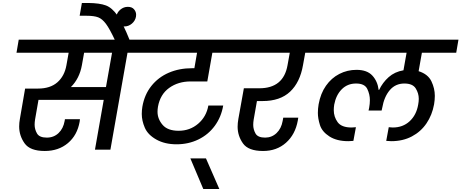

<svg xmlns="http://www.w3.org/2000/svg" viewBox="-20 -1007 3105 1292"><path d="M961 -652H838L723 0H619L678 -335H239L216 -203Q213 -184 213 -168Q213 -137 229 -109Q245 -81 295 -81Q342 -81 374 -111.5Q406 -142 415 -193L417 -205H518Q518 -198 516 -188Q500 -97 437 -44Q374 9 281 9Q182 9 145.5 -42.5Q109 -94 109 -156Q109 -180 114 -208L149 -411H236Q318 -411 366 -453Q414 -495 427 -568L442 -652H91L106 -740H976ZM734 -652H546L531 -568Q515 -479 457 -421H693Z M754 -736Q718 -813 693 -846.5Q668 -880 640.5 -890.5Q613 -901 561 -901H516L531 -987H574Q651 -986 692.5 -970.5Q734 -955 770.5 -903Q807 -851 853 -736Z M895 -895Q890 -867 867.5 -848Q845 -829 817 -829Q789 -829 775 -845.5Q761 -862 761 -882Q761 -888 762 -895Q767 -923 789.5 -942Q812 -961 840 -961Q868 -961 882 -944.5Q896 -928 896 -908Q896 -902 895 -895Z M1263 -459Q1179 -459 1118.5 -415.5Q1058 -372 1043 -289Q1040 -271 1040 -255Q1040 -207 1074 -167Q1108 -127 1182 -127Q1258 -127 1313.5 -174.5Q1369 -222 1382 -297H1482Q1469 -220 1425.5 -160.5Q1382 -101 1315 -68.5Q1248 -36 1168 -36Q1089 -36 1032 -68Q975 -100 954.5 -147.5Q934 -195 934 -240Q934 -264 938 -289Q952 -370 998.5 -428.5Q1045 -487 1115.5 -517.5Q1186 -548 1273 -548H1288L1306 -652H913L928 -740H1625L1610 -652H1409L1375 -459Z M1348 265 1261 59H1366L1456 265Z M1709 -327 1687 -202Q1684 -183 1684 -167Q1684 -136 1699.5 -108.5Q1715 -81 1764 -81Q1809 -81 1841 -111.5Q1873 -142 1882 -193L1886 -215H1987L1984 -196Q1967 -102 1904.5 -46.5Q1842 9 1750 9Q1651 9 1615 -42Q1579 -93 1579 -154Q1579 -179 1584 -207L1621 -413H1725Q1888 -413 1915 -569L1930 -652H1562L1577 -740H2159L2144 -652H2034L2019 -569Q1999 -453 1932 -390Q1865 -327 1747 -327Z M2819 -652 2797 -528Q2860 -508 2883 -460Q2906 -412 2906 -362Q2906 -335 2901 -305Q2888 -233 2850 -177Q2812 -121 2751.5 -89Q2691 -57 2613 -57Q2605 -57 2579 -59L2596 -151L2623 -149Q2691 -149 2736.5 -191Q2782 -233 2794 -303Q2798 -324 2798 -342Q2798 -379 2777.5 -412Q2757 -445 2701 -445Q2641 -445 2603 -400.5Q2565 -356 2552 -281L2548 -263H2460L2464 -281Q2469 -309 2469 -333Q2469 -372 2451.5 -408.5Q2434 -445 2376 -445Q2318 -445 2279.5 -406Q2241 -367 2229 -303Q2226 -283 2226 -266Q2226 -221 2252 -185Q2278 -149 2346 -149L2375 -151L2358 -59Q2332 -57 2324 -57Q2246 -57 2196.5 -89Q2147 -121 2133 -165.5Q2119 -210 2119 -247Q2119 -275 2124 -305Q2137 -378 2173.5 -430Q2210 -482 2263.5 -509.5Q2317 -537 2379 -537Q2450 -537 2485.5 -498.5Q2521 -460 2528 -402H2531Q2555 -452 2595.5 -488Q2636 -524 2695 -534L2716 -652H2096L2111 -740H3065L3050 -652Z"/></svg>

Font: Fz Poppins Med
Style: Italic
Weight: 500
Italic angle: -10°
Designer: Ninad Kale (Devanagari), Jonny Pinhorn (Latin)
Foundry: Indian Type Foundry
Version: Vit hóa bi Vntype.Com & FontZin.Com